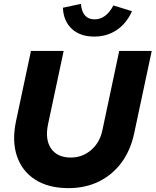

<svg xmlns="http://www.w3.org/2000/svg" viewBox="-20 -963 804 992"><path d="M334 9Q231 9 162.5 -34.5Q94 -78 67.5 -156.5Q41 -235 63 -338L140 -700H309L228 -320Q212 -242 244 -195.5Q276 -149 346 -149Q406 -149 451 -188Q496 -227 509 -290L596 -700H764L673 -273Q654 -185 607 -122Q560 -59 490.5 -25Q421 9 334 9ZM467 -774Q394 -774 351 -814Q308 -854 305 -923L398 -943Q405 -863 469 -863Q528 -863 566 -935L662 -905Q633 -841 582.5 -807.5Q532 -774 467 -774Z"/></svg>

Font: Red Hat Display Black
Style: Italic
Weight: 900
Italic angle: -12°
Designer: Pentagram, MCKL
Foundry: Pentagram, MCKL
Version: Version 1.023; ttfautohint (v1.8.3)